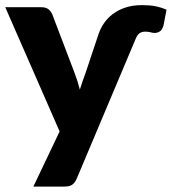

<svg xmlns="http://www.w3.org/2000/svg" viewBox="-25 -546 654 731"><path d="M350.5 -417Q357.5 -438 371 -457.8Q384.5 -477.5 404.8 -492.8Q425 -508 452.5 -517.2Q480 -526.5 515.5 -526.5Q544 -526.5 565.5 -522.5Q587 -518.5 609 -509L597.5 -449Q592.5 -431.5 582.8 -426Q573 -420.5 564 -420.5Q559.5 -420.5 556 -421.2Q552.5 -422 548.5 -423Q544.5 -424 539.5 -424.8Q534.5 -425.5 527.5 -425.5Q516 -425.5 507 -420Q498 -414.5 491 -397L267 134.5Q260 150 250 157.2Q240 164.5 218 164.5H102L202 -45.5L-5 -518.5H132Q150 -518.5 159.8 -510.5Q169.5 -502.5 174 -491.5L259 -268Q265 -252.5 270 -236.8Q275 -221 279 -205Q284 -221 289.5 -237Q295 -253 301 -269Z"/></svg>

Font: Lato 2
Style: Regular
Weight: 900
Designer: Lukasz Dziedzic with Adam Twardoch and Botio Nikoltchev
Foundry: tyPoland Lukasz Dziedzic
Version: Version 2.015; 2015-08-06; http://www.latofonts.com/